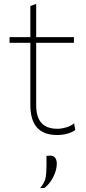

<svg xmlns="http://www.w3.org/2000/svg" viewBox="-20 -685 440 987"><path d="M273 9Q136 9 136 -145V-465H29V-494H136V-654L166 -665V-494H360V-465H166V-143Q166 -23 275 -23Q296 -23 320 -30Q344 -37 361 -51L367 -17Q354.5 -6.5 329.2 1.2Q304 9 273 9ZM186 282Q208.5 255.5 213.8 231.2Q219 207 219 165V116L240 115Q256.5 115.5 264.2 127Q272 138.5 272 156Q272 188 254.5 223.5Q237 259 209 281Z"/></svg>

Font: Heraclito Thin
Style: Regular
Weight: 100
Designer: Kostas Bartsokas (font) & Cristiano Sobral (main changes)
Foundry: Kostas Bartsokas (font) & Cristiano Sobral (main changes)
Version: Version 1.00;July 8, 2020;FontCreator 13.0.0.2655 64-bit